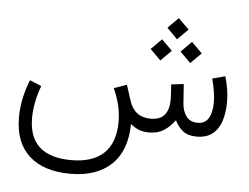

<svg xmlns="http://www.w3.org/2000/svg" viewBox="-57 -688 1314 1015"><g transform="rotate(5 599.5 -181.0)"><path d="M795.9 -560.1 851.6 -615.7 908.2 -560.1 851.6 -503.4ZM876 -440.4 932.1 -496.6 988.3 -440.4 932.1 -384.3ZM717.3 -440.4 773.4 -496.6 829.6 -440.4 773.4 -384.3ZM747.6 0Q712.9 0 690.4 -10Q668 -20 648.4 -36.1Q646.5 106.4 568.1 180.2Q489.7 253.9 352.1 253.9Q210 253.9 132.6 183.8Q55.2 113.8 55.2 -20Q55.2 -117.7 96.2 -220.2L158.2 -194.8Q124.5 -103.5 124.5 -22.5Q124.5 181.6 350.6 181.6Q462.4 181.6 522 126Q581.5 70.3 582 -41.5Q582 -127.9 541 -217.3L608.9 -240.7L635.3 -158.7Q662.1 -73.7 748.5 -73.2Q800.3 -73.2 823.2 -102.3Q846.2 -131.3 846.2 -182.6Q846.2 -205.6 841.8 -263.2L907.7 -271L915 -168.5Q917.5 -129.9 937.5 -101.6Q957.5 -73.2 999.5 -73.2Q1037.6 -73.2 1056.2 -103.8Q1074.7 -134.3 1074.7 -189Q1074.7 -239.3 1055.2 -313L1123 -331.1Q1144 -261.2 1144 -196.3Q1144 -141.1 1130.1 -96.7Q1116.2 -52.2 1084.5 -26.4Q1052.7 -0.5 1000 0Q954.6 0 927.7 -20.3Q900.9 -40.5 883.3 -76.7Q857.4 -41 825.2 -20.5Q793 0 747.6 0Z"/></g></svg>

Font: Vazir Light FD-UI
Style: Light-FD-UI
Weight: 300
Designer: Saber Rastikerdar
Foundry: Saber Rastikerdar
Version: Version 30.1.0